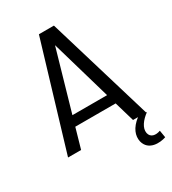

<svg xmlns="http://www.w3.org/2000/svg" viewBox="-211 -810 991 1108"><g transform="rotate(-30 284.5 -256.0)"><path d="M18 0H105L143 -133H412L451 0H484C431 41 415 86 424 127C442 198 521 193 562 179L554 131C522 143 488 138 481 104C474 68 503 30 544 0H538L328 -700H228ZM162 -199 277 -599 393 -199Z"/></g></svg>

Font: Vanilla Cream Book
Style: Regular
Weight: 400
Designer: Jeremy Tribby, Jinavaṁso
Foundry: Tribby Type
Version: Version 1.422;Glyphs 3.1.2 (3151)